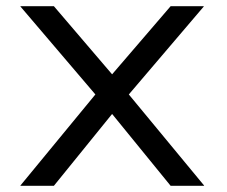

<svg xmlns="http://www.w3.org/2000/svg" viewBox="-20 -600 732 620"><path d="M46 0V-1L288 -295L46 -579V-580H154L342 -360L531 -580H638V-579L396 -295L639 -1V0H531L342 -232L154 0Z"/></svg>

Font: Orbitron
Style: Regular
Weight: 400
Designer: Matt McInerney
Foundry: The League of Moveable Type
Version: Version 2.001